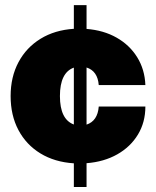

<svg xmlns="http://www.w3.org/2000/svg" viewBox="-20 -748 623 768"><path d="M275.4 0V-94.7Q198.7 -99.6 141.8 -134.3Q85 -168.9 53.7 -227.8Q22.5 -286.6 22.5 -363.8Q22.5 -440.4 54 -499.3Q85.4 -558.1 142.3 -593Q199.2 -627.9 275.4 -632.8V-727.5H326.2V-632.3Q394.5 -627 446.5 -597.4Q498.5 -567.9 528.8 -519Q559.1 -470.2 561.5 -407.7H375Q370.6 -463.9 326.2 -478V-249.5Q370.6 -264.2 375 -321.8H561.5Q561.5 -258.8 531.7 -209.7Q502 -160.6 449 -130.6Q396 -100.6 326.2 -95.2V0ZM275.4 -250V-477.5Q219.7 -457.5 219.7 -363.8Q219.7 -270.5 275.4 -250Z"/></svg>

Font: Inter Display Black
Style: Regular
Weight: 900
Designer: Rasmus Andersson
Foundry: rsms
Version: Version 4.000;git-a52131595